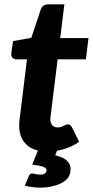

<svg xmlns="http://www.w3.org/2000/svg" viewBox="-20 -689 429 883"><path d="M198 8Q128 8 94.5 -31.5Q61 -71 70 -139L104 -416H56Q45 -416 38 -423Q31 -430 32 -444L40 -500L124 -515L168 -647Q177 -669 202 -669H276L257 -514H387L375 -416H245L212 -149Q210 -128 218.5 -115.5Q227 -103 245 -103Q256 -103 264.5 -106.5Q273 -110 279.5 -113.5Q286 -117 292 -117Q303 -117 310 -105L344 -37Q313 -15 275 -3.5Q237 8 198 8ZM166 174Q146 174 128.5 171.5Q111 169 94 165L112 122Q116 109 129 109Q137 109 143 111.5Q149 114 164 114Q179 114 186 109Q193 104 194 96Q195 86 185.5 81Q176 76 160.5 73Q145 70 128 68L159 -8H247L234 25Q275 35 291.5 53.5Q308 72 304 99Q300 135 259.5 154.5Q219 174 166 174Z"/></svg>

Font: Aleo ExtraBold
Style: Italic
Weight: 800
Italic angle: -7°
Designer: Alessio Laiso
Foundry: Alessio Laiso
Version: Version 2.001;gftools[0.9.29]